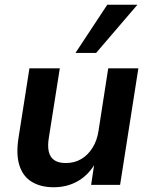

<svg xmlns="http://www.w3.org/2000/svg" viewBox="-20 -779 633 809"><path d="M206 10Q152 10 114.5 -12.5Q77 -35 62 -81.5Q47 -128 58 -198L104 -491H232L186 -200Q180 -165 185.5 -140.5Q191 -116 209 -104Q227 -92 257 -92Q294 -92 322.5 -109Q351 -126 370 -156.5Q389 -187 395 -227L436 -491H563L486 0H364L379 -100H386Q359 -47 312.5 -18.5Q266 10 206 10ZM298 -556 432 -759H559L385 -556Z"/></svg>

Font: Nunito Sans 11pt
Style: Bold Italic
Weight: 700
Italic angle: -9°
Version: Version 3.101;gftools[0.9.27]